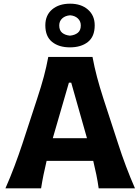

<svg xmlns="http://www.w3.org/2000/svg" viewBox="-20 -1022 761 1042"><path d="M9.5 0Q35 -57.5 58.8 -120.8Q82.5 -184 101.5 -241.5L181.5 -486Q203.5 -552.5 217.8 -605.8Q232 -659 242 -713H482Q492.5 -657 506.5 -604Q520.5 -551 541.5 -486L621.5 -241Q640.5 -181.5 664 -119.2Q687.5 -57 712.5 0H515.5Q510.5 -36.5 502.8 -74.2Q495 -112 486 -149H233Q224 -111.5 216.2 -73.5Q208.5 -35.5 203 0ZM354 -573.5 266.5 -272H452L366.5 -573.5ZM359.5 -765Q299.5 -765 262.8 -794.5Q226 -824 226 -884.5Q226 -939.5 263 -970.8Q300 -1002 360.5 -1002Q420.5 -1002 457.2 -970Q494 -938 494 -884.5Q494 -823.5 457 -794.2Q420 -765 359.5 -765ZM359.5 -828.5Q386 -831 402.2 -844Q418.5 -857 418.5 -884Q418.5 -907 402.5 -922Q386.5 -937 360.5 -939Q334 -937 317.8 -922.2Q301.5 -907.5 301.5 -884Q301.5 -857 317.5 -844Q333.5 -831 359.5 -828.5Z"/></svg>

Font: Commissioner Flair
Style: Bold
Weight: 700
Designer: Kostas Bartsokas
Foundry: Kostas Bartsokas
Version: Version 1.000; ttfautohint (v1.8.3)